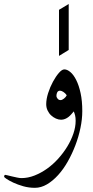

<svg xmlns="http://www.w3.org/2000/svg" viewBox="-69 -628 458 946"><path d="M336.4 -80.6Q336.4 -41 327.4 2.4Q318.4 45.9 302.5 87.6Q286.6 129.4 265.1 167.5Q243.7 205.6 217.5 234.4Q191.4 263.2 162.4 280.3Q133.3 297.4 103 297.4Q72.8 297.4 45.4 289.6Q18.1 281.7 -2.9 272Q-23.9 262.2 -36.4 253.7Q-48.8 245.1 -48.8 243.2Q-48.8 239.7 -47.4 236.6Q-45.9 233.4 -43.9 233.4Q-42 233.4 -32.2 235.8Q-22.5 238.3 -10 241.2Q2.4 244.1 15.4 246.8Q28.3 249.5 36.6 249.5Q68.8 249.5 101.1 236.8Q133.3 224.1 163.1 202.9Q192.9 181.6 218.3 153.3Q243.7 125 262.7 93.8Q281.7 62.5 292.7 30Q303.7 -2.4 303.7 -32.7Q303.7 -48.8 301 -59.6Q298.3 -70.3 294.4 -79.1Q289.1 -72.8 282.7 -65.4Q276.4 -58.1 268.8 -52Q261.2 -45.9 251.7 -42Q242.2 -38.1 231.9 -38.1Q219.7 -38.1 206.5 -43.9Q193.4 -49.8 182.6 -59.8Q171.9 -69.8 165.3 -84Q158.7 -98.1 158.7 -114.7Q158.7 -139.6 168.2 -169.4Q177.7 -199.2 191.9 -225.3Q206.1 -251.5 221.2 -268.8Q236.3 -286.1 248 -286.1Q262.2 -286.1 277.8 -272.9Q293.5 -259.8 306.6 -233.6Q319.8 -207.5 328.1 -169.2Q336.4 -130.9 336.4 -80.6ZM259.8 -158.7Q252.4 -169.4 242.9 -175.3Q233.4 -181.2 227.1 -181.2Q217.3 -181.2 213.1 -173.3Q209 -165.5 209 -154.8Q209 -149.4 214.6 -142.1Q220.2 -134.8 229.5 -134.8Q236.8 -134.8 246.3 -142.3Q255.9 -149.9 259.8 -158.7ZM221.7 -352.5V-579.6L269.5 -608.4V-381.8Z"/></svg>

Font: Accordance
Style: Regular
Weight: 400
Version: Version 1.1 (build May 11, 2018) Miklal Software Solutions, 